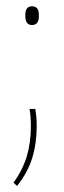

<svg xmlns="http://www.w3.org/2000/svg" viewBox="-20 -466 207 625"><path d="M95 -111.5Q96 -104.5 97.8 -89.2Q99.5 -74 99.5 -56Q99.5 0 85.2 47.2Q71 94.5 35.5 139.5L24 128.5Q54 87 67.2 42.8Q80.5 -1.5 80.5 -55.5Q80.5 -70 79.5 -84.2Q78.5 -98.5 76 -111.5ZM84 -384.5Q73.5 -384.5 68 -391.8Q62.5 -399 62.5 -413V-418Q62.5 -432 68 -438.8Q73.5 -445.5 84 -445.5Q95.5 -445.5 101 -438.8Q106.5 -432 106.5 -418V-413Q106.5 -399 101 -391.8Q95.5 -384.5 84 -384.5Z"/></svg>

Font: Anek Telugu Medium Thin
Style: Regular
Weight: 250
Version: Version 1.003